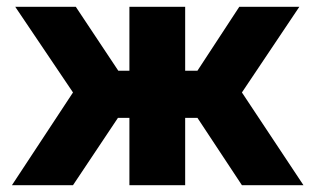

<svg xmlns="http://www.w3.org/2000/svg" viewBox="-20 -545 925 565"><path d="M15.1 0 194.8 -272.9 24.9 -524.9H203.1L328.1 -336.9H360.8V-524.9H524.9V-336.9H561L684.1 -524.9H860.8L691.9 -272.9L873 0H691.9L561 -198.2H524.9V0H360.8V-198.2H327.1L194.8 0Z"/></svg>

Font: Raleway-v4020 ExtraBold
Style: Regular
Weight: 800
Designer: Matt McInerney, Pablo Impallari, Rodrigo Fuenzalida
Foundry: Matt McInerney, Pablo Impallari, Rodrigo Fuenzalida
Version: Version 4.020;PS 004.020;hotconv 1.0.88;makeotf.lib2.5.64775